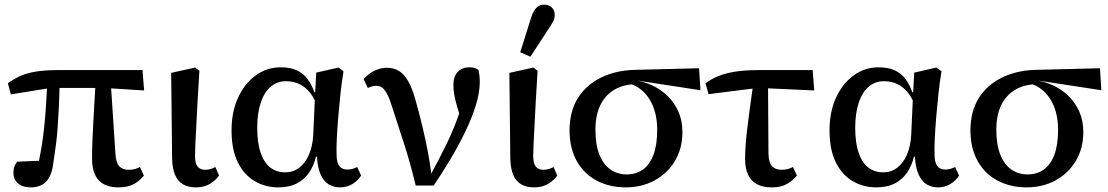

<svg xmlns="http://www.w3.org/2000/svg" viewBox="-20 -797 4790 830"><path d="M112 13Q77 13 57.5 -4.5Q38 -22 38 -50Q38 -66 42.5 -77.5Q47 -89 54 -98Q76 -99 100 -100Q124 -101 148.5 -102Q173 -103 196 -102L136 -49Q143 -76 149 -105Q155 -134 160.5 -167.5Q166 -201 170.5 -242.5Q175 -284 178.5 -336.5Q182 -389 185 -456H238Q237 -388 234.5 -335.5Q232 -283 229 -243Q226 -203 222 -173Q218 -143 214.5 -119.5Q211 -96 208 -76Q200 -31 176.5 -9Q153 13 112 13ZM27 -389 14 -437Q37 -454 64.5 -467Q92 -480 132 -487Q172 -494 232 -494H596L603 -406L427 -417H200ZM492 13Q435 13 406.5 -18Q378 -49 378 -111Q378 -148 379.5 -187.5Q381 -227 383.5 -270.5Q386 -314 388.5 -359.5Q391 -405 394 -452H458L479 -133Q481 -95 495 -79Q509 -63 536 -63Q551 -63 563.5 -66.5Q576 -70 585 -75L602 -38Q585 -16 559 -1.5Q533 13 492 13Z M827 13Q793 13 770.5 -0.5Q748 -14 736.5 -41.5Q725 -69 724 -112L720 -482L824 -505L842 -491Q837 -418 834 -358Q831 -298 828.5 -251.5Q826 -205 824.5 -172.5Q823 -140 823 -123Q823 -90 834.5 -76.5Q846 -63 867 -63Q880 -63 891 -66.5Q902 -70 911 -75L927 -38Q913 -18 888 -2.5Q863 13 827 13Z M1183 13Q1127 13 1081 -14Q1035 -41 1008 -95.5Q981 -150 981 -234Q981 -314 1009.5 -375.5Q1038 -437 1086 -471.5Q1134 -506 1193 -506Q1236 -506 1264 -492.5Q1292 -479 1310 -454.5Q1328 -430 1339 -398H1369L1355 -328Q1342 -368 1322 -394Q1302 -420 1275.5 -433Q1249 -446 1216 -446Q1178 -446 1150 -422Q1122 -398 1107 -352.5Q1092 -307 1092 -245Q1092 -179 1107 -136Q1122 -93 1149 -72.5Q1176 -52 1213 -52Q1247 -52 1273 -71.5Q1299 -91 1315 -127Q1331 -163 1334 -212L1342 -388L1347 -483L1443 -505L1465 -489Q1457 -441 1451.5 -389Q1446 -337 1442 -288.5Q1438 -240 1436 -199Q1434 -158 1435 -130Q1435 -95 1446.5 -79.5Q1458 -64 1482 -64Q1495 -64 1505.5 -67.5Q1516 -71 1524 -75L1541 -38Q1528 -17 1504.5 -2Q1481 13 1449 13Q1424 13 1402.5 1Q1381 -11 1367 -40.5Q1353 -70 1350 -120H1346Q1337 -82 1317 -52Q1297 -22 1264 -4.5Q1231 13 1183 13Z M1777 5Q1755 -87 1729 -168.5Q1703 -250 1675 -335Q1664 -371 1653.5 -390.5Q1643 -410 1632.5 -418Q1622 -426 1607 -426Q1595 -426 1586.5 -423Q1578 -420 1570 -417L1552 -455Q1564 -469 1579.5 -480Q1595 -491 1614 -497.5Q1633 -504 1653 -504Q1681 -504 1703.5 -491Q1726 -478 1744 -447Q1762 -416 1777 -362Q1793 -305 1806 -250.5Q1819 -196 1829 -144Q1839 -92 1845 -42H1842L1878 -110Q1893 -139 1907 -167.5Q1921 -196 1934 -226Q1947 -256 1958.5 -288Q1970 -320 1982 -356L1979 -259Q1966 -303 1957 -333Q1948 -363 1944 -386Q1940 -409 1940 -429Q1940 -467 1959 -486.5Q1978 -506 2008 -506Q2024 -506 2032.5 -503Q2041 -500 2048 -495Q2050 -486 2052 -474Q2054 -462 2054 -443Q2054 -397 2037 -342Q2020 -287 1991.5 -228Q1963 -169 1927.5 -109.5Q1892 -50 1855 5Z M2289 13Q2255 13 2232.5 -0.5Q2210 -14 2198.5 -41.5Q2187 -69 2186 -112L2182 -482L2286 -505L2304 -491Q2299 -418 2296 -358Q2293 -298 2290.5 -251.5Q2288 -205 2286.5 -172.5Q2285 -140 2285 -123Q2285 -90 2296.5 -76.5Q2308 -63 2329 -63Q2342 -63 2353 -66.5Q2364 -70 2373 -75L2389 -38Q2375 -18 2350 -2.5Q2325 13 2289 13ZM2229 -571 2276 -721Q2286 -751 2299.5 -764Q2313 -777 2331 -777Q2352 -777 2365 -765Q2378 -753 2378 -733Q2378 -718 2371.5 -705Q2365 -692 2352 -673L2273 -552Z M2685 13Q2615 13 2560 -16Q2505 -45 2474 -99.5Q2443 -154 2442 -231Q2442 -316 2478.5 -373.5Q2515 -431 2579 -462Q2643 -493 2724 -495L3002 -502L3008 -407L2740 -448L2724 -433Q2671 -431 2633 -407.5Q2595 -384 2574.5 -341Q2554 -298 2554 -236Q2554 -172 2571 -129Q2588 -86 2618.5 -64.5Q2649 -43 2689 -43Q2729 -43 2758.5 -63.5Q2788 -84 2804.5 -127Q2821 -170 2821 -236Q2821 -275 2812.5 -308.5Q2804 -342 2788 -367.5Q2772 -393 2750 -410.5Q2728 -428 2699 -436L2717 -451Q2760 -446 2798 -428.5Q2836 -411 2865.5 -382.5Q2895 -354 2912.5 -315Q2930 -276 2930 -226Q2930 -155 2897.5 -101Q2865 -47 2809.5 -17Q2754 13 2685 13Z M3043 -390 3030 -437Q3054 -455 3084 -467.5Q3114 -480 3156.5 -487Q3199 -494 3259 -494H3493L3500 -406L3258 -417ZM3316 13Q3278 13 3252.5 -0.5Q3227 -14 3214 -41.5Q3201 -69 3201 -111Q3201 -136 3203 -166Q3205 -196 3209.5 -234.5Q3214 -273 3221 -325Q3228 -377 3238 -447H3300L3302 -133Q3303 -94 3317.5 -78.5Q3332 -63 3359 -63Q3374 -63 3386 -66.5Q3398 -70 3408 -75L3425 -38Q3407 -16 3381.5 -1.5Q3356 13 3316 13Z M3768 13Q3712 13 3666 -14Q3620 -41 3593 -95.5Q3566 -150 3566 -234Q3566 -314 3594.5 -375.5Q3623 -437 3671 -471.5Q3719 -506 3778 -506Q3821 -506 3849 -492.5Q3877 -479 3895 -454.5Q3913 -430 3924 -398H3954L3940 -328Q3927 -368 3907 -394Q3887 -420 3860.5 -433Q3834 -446 3801 -446Q3763 -446 3735 -422Q3707 -398 3692 -352.5Q3677 -307 3677 -245Q3677 -179 3692 -136Q3707 -93 3734 -72.5Q3761 -52 3798 -52Q3832 -52 3858 -71.5Q3884 -91 3900 -127Q3916 -163 3919 -212L3927 -388L3932 -483L4028 -505L4050 -489Q4042 -441 4036.5 -389Q4031 -337 4027 -288.5Q4023 -240 4021 -199Q4019 -158 4020 -130Q4020 -95 4031.5 -79.5Q4043 -64 4067 -64Q4080 -64 4090.5 -67.5Q4101 -71 4109 -75L4126 -38Q4113 -17 4089.5 -2Q4066 13 4034 13Q4009 13 3987.5 1Q3966 -11 3952 -40.5Q3938 -70 3935 -120H3931Q3922 -82 3902 -52Q3882 -22 3849 -4.5Q3816 13 3768 13Z M4418 13Q4348 13 4293 -16Q4238 -45 4207 -99.5Q4176 -154 4175 -231Q4175 -316 4211.5 -373.5Q4248 -431 4312 -462Q4376 -493 4457 -495L4735 -502L4741 -407L4473 -448L4457 -433Q4404 -431 4366 -407.5Q4328 -384 4307.5 -341Q4287 -298 4287 -236Q4287 -172 4304 -129Q4321 -86 4351.5 -64.5Q4382 -43 4422 -43Q4462 -43 4491.5 -63.5Q4521 -84 4537.5 -127Q4554 -170 4554 -236Q4554 -275 4545.5 -308.5Q4537 -342 4521 -367.5Q4505 -393 4483 -410.5Q4461 -428 4432 -436L4450 -451Q4493 -446 4531 -428.5Q4569 -411 4598.5 -382.5Q4628 -354 4645.5 -315Q4663 -276 4663 -226Q4663 -155 4630.5 -101Q4598 -47 4542.5 -17Q4487 13 4418 13Z"/></svg>

Font: Source Serif 4 Medium
Style: Regular
Weight: 500
Designer: Frank Grießhammer
Foundry: Adobe Systems Incorporated
Version: Version 4.004;hotconv 1.0.116;makeotfexe 2.5.65601